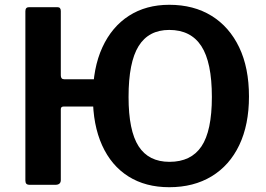

<svg xmlns="http://www.w3.org/2000/svg" viewBox="-20 -772 1111 802"><path d="M431 -327H246Q234 -327 234 -316V-20Q234 0 211 0H105Q94 0 90 -4.5Q86 -9 86 -18V-725Q86 -742 101 -742H220Q234 -742 234 -726V-457Q234 -441 248 -441H429ZM687 10Q588 10 516.5 -35Q445 -80 406.5 -165Q368 -250 368 -368Q368 -488 407.5 -574Q447 -660 518.5 -706Q590 -752 687 -752Q789 -752 863.5 -706Q938 -660 979 -574.5Q1020 -489 1020 -369Q1020 -251 979.5 -166Q939 -81 864 -35.5Q789 10 687 10ZM688 -96Q778 -96 821.5 -160.5Q865 -225 865 -367Q865 -512 821 -579.5Q777 -647 687 -647Q601 -647 559 -579.5Q517 -512 517 -367Q517 -226 559 -161Q601 -96 688 -96Z"/></svg>

Font: Libre Franklin SemiBold
Style: Regular
Weight: 600
Designer: Pablo Impallari, Rodrigo Fuenzalida, Nhung Nguyen
Foundry: Impallari Type
Version: Version 3.000